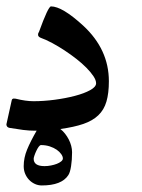

<svg xmlns="http://www.w3.org/2000/svg" viewBox="-20 -477 443 601"><path d="M176.8 19Q176.8 12.7 171.6 5.4Q166.5 -2 157.5 -8.3Q148.4 -14.6 135.7 -18.8Q123 -22.9 108.4 -22.9Q105 -22.9 101.1 -17.6Q97.2 -12.2 93.8 -4.9Q90.3 2.4 87.9 9.5Q85.4 16.6 85.4 20Q85.4 43 119.6 43Q129.4 43 139.4 41Q149.4 39.1 157.7 35.9Q166 32.7 171.4 28.3Q176.8 23.9 176.8 19ZM320.8 -222.7Q320.8 -185.1 313.2 -159.2Q305.7 -133.3 287.8 -116.2Q270 -99.1 241 -89.1Q211.9 -79.1 168.9 -73.2Q177.2 -66.9 183.8 -58.3Q190.4 -49.8 195.3 -40.3Q200.2 -30.8 202.9 -20.5Q205.6 -10.3 205.6 -0.5Q205.6 23.9 202.4 43.7Q199.2 63.5 193.8 71.3Q172.9 103.5 110.8 103.5Q99.6 103.5 89.4 98.9Q79.1 94.2 71.3 86.2Q63.5 78.1 58.8 67.1Q54.2 56.2 54.2 43Q54.2 17.1 64.7 -8.5Q75.2 -34.2 94.7 -67.9H88.4Q71.8 -67.9 52.2 -70.3Q32.7 -72.8 9.8 -76.7Q0 -78.6 0 -88.4Q0 -88.9 0.2 -89.1Q0.5 -89.4 0.5 -89.8L16.6 -162.6Q17.6 -168.5 23.4 -168.5Q29.3 -168.5 29.8 -168H29.3Q60.5 -160.2 85 -160.2Q117.2 -160.2 151.6 -164.8Q186 -169.4 214.8 -177Q243.7 -184.6 262.2 -194.8Q280.8 -205.1 280.8 -216.3Q280.8 -226.1 272.5 -238.5Q264.2 -251 250.5 -264.9Q236.8 -278.8 219 -292.7Q201.2 -306.6 181.9 -319.3Q162.6 -332 143.1 -342.5Q123.5 -353 106.9 -358.9Q99.1 -362.3 99.1 -368.2Q99.1 -373.5 101.6 -376.5V-376Q130.9 -457 139.6 -457Q174.8 -457 240.7 -396.5Q320.8 -322.3 320.8 -222.7Z"/></svg>

Font: XB Zar
Style: Regular
Weight: 400
Designer: Behnam
Foundry: Irmug
Version: Version 8.005 2009